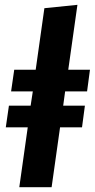

<svg xmlns="http://www.w3.org/2000/svg" viewBox="-20 -776 393 796"><path d="M341 -397 353 -487H263L301 -756L164 -742L128 -487H39L26 -397H116L107 -338H17L4 -248H95L60 0H194L229 -248H320L332 -338H242L250 -397Z"/></svg>

Font: Fira Sans
Style: Bold Italic
Weight: 700
Italic angle: -8°
Designer: bBox Type GmbH & Carrois Corporate GbR & Edenspiekermann AG
Foundry: bBox Type GmbH & Carrois Corporate GbR & Edenspiekermann AG
Version: Version 4.301;PS 004.301;hotconv 1.0.88;makeotf.lib2.5.64775